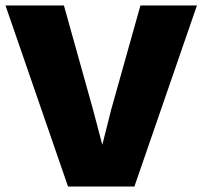

<svg xmlns="http://www.w3.org/2000/svg" viewBox="-21 -680 738 700"><path d="M469 0H227L-1 -660H212L318 -281L352 -152L384 -279L491 -660H697Z"/></svg>

Font: Work Sans ExtraBold
Style: Regular
Weight: 800
Designer: Wei Huang
Foundry: Wei Huang
Version: Version 1.500